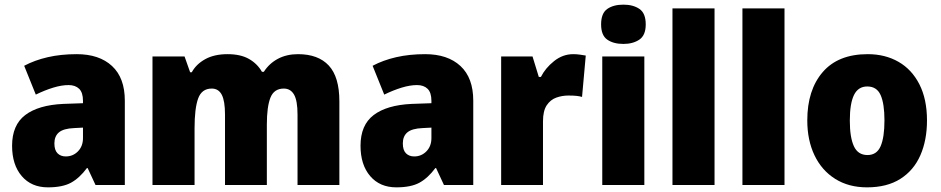

<svg xmlns="http://www.w3.org/2000/svg" viewBox="-20 -796 4048 826"><path d="M310 -563Q407 -563 462 -512Q517 -461 517 -363V0H391L357 -73H354Q322 -30 285.5 -10Q249 10 186 10Q115 10 73.5 -38.5Q32 -87 32 -169Q32 -258 88.5 -301Q145 -344 252 -349L337 -352V-362Q337 -398 320.5 -414Q304 -430 275 -430Q245 -430 209 -419Q173 -408 134 -389L84 -513Q129 -537 185.5 -550Q242 -563 310 -563ZM299 -245Q253 -243 233.5 -226.5Q214 -210 214 -179Q214 -150 227.5 -136.5Q241 -123 263 -123Q294 -123 315.5 -145Q337 -167 337 -202V-247Z M1262 -563Q1349 -563 1394.5 -514Q1440 -465 1440 -360V0H1260V-303Q1260 -363 1245 -389Q1230 -415 1201 -415Q1159 -415 1143.5 -376Q1128 -337 1128 -260V0H948V-303Q948 -362 934 -388.5Q920 -415 891 -415Q848 -415 832.5 -372.5Q817 -330 817 -244V0H636V-553H774L798 -485H805Q824 -520 863 -541.5Q902 -563 959 -563Q1015 -563 1051 -542.5Q1087 -522 1107 -487H1115Q1138 -523 1175.5 -543Q1213 -563 1262 -563Z M1809 -563Q1906 -563 1961 -512Q2016 -461 2016 -363V0H1890L1856 -73H1853Q1821 -30 1784.5 -10Q1748 10 1685 10Q1614 10 1572.5 -38.5Q1531 -87 1531 -169Q1531 -258 1587.5 -301Q1644 -344 1751 -349L1836 -352V-362Q1836 -398 1819.5 -414Q1803 -430 1774 -430Q1744 -430 1708 -419Q1672 -408 1633 -389L1583 -513Q1628 -537 1684.5 -550Q1741 -563 1809 -563ZM1798 -245Q1752 -243 1732.5 -226.5Q1713 -210 1713 -179Q1713 -150 1726.5 -136.5Q1740 -123 1762 -123Q1793 -123 1814.5 -145Q1836 -167 1836 -202V-247Z M2446 -563Q2460 -563 2474.5 -561Q2489 -559 2500 -557L2484 -379Q2474 -382 2460.5 -383.5Q2447 -385 2425 -385Q2398 -385 2373 -376Q2348 -367 2332 -343Q2316 -319 2316 -274V0H2136V-553H2271L2298 -465H2307Q2326 -503 2363.5 -533Q2401 -563 2446 -563Z M2662 -776Q2704 -776 2731 -757.5Q2758 -739 2758 -691Q2758 -644 2730.5 -625.5Q2703 -607 2662 -607Q2619 -607 2592.5 -625.5Q2566 -644 2566 -691Q2566 -739 2592.5 -757.5Q2619 -776 2662 -776ZM2752 -553V0H2571V-553Z M3054 0H2873V-760H3054Z M3355 0H3174V-760H3355Z M3968 -278Q3968 -193 3939.5 -128Q3911 -63 3853.5 -26.5Q3796 10 3710 10Q3631 10 3573 -26.5Q3515 -63 3484 -128Q3453 -193 3453 -278Q3453 -409 3519.5 -486Q3586 -563 3713 -563Q3788 -563 3845.5 -530Q3903 -497 3935.5 -433Q3968 -369 3968 -278ZM3636 -277Q3636 -205 3653.5 -167Q3671 -129 3712 -129Q3752 -129 3768.5 -167Q3785 -205 3785 -278Q3785 -350 3768.5 -387Q3752 -424 3711 -424Q3672 -424 3654 -387.5Q3636 -351 3636 -277Z"/></svg>

Font: Noto Sans SemiCondensed Black
Style: Regular
Weight: 900
Width: 4
Designer: Monotype Design Team
Foundry: Monotype Imaging Inc.
Version: Version 2.013; ttfautohint (v1.8.4.7-5d5b)